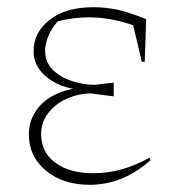

<svg xmlns="http://www.w3.org/2000/svg" viewBox="-20 -506 485 532"><path d="M228 6Q155 6 107.5 -33Q60 -72 60 -133Q60 -180 91.5 -214Q123 -248 182 -260Q135 -269 104 -297Q73 -325 73 -364Q73 -416 117.5 -451Q162 -486 238 -486Q272 -486 303.5 -479.5Q335 -473 385 -453L381 -335H373L349 -436Q286 -458 226 -458Q184 -458 140 -447Q123 -428 114 -406Q105 -384 105 -366Q105 -334 126 -313Q147 -292 179 -281.5Q211 -271 243 -271L295 -277V-239L233 -247Q197 -247 165 -232.5Q133 -218 113.5 -192.5Q94 -167 94 -134Q94 -84 133.5 -55Q173 -26 238 -26Q279 -26 316.5 -36.5Q354 -47 394 -69L397 -62Q357 -27 315.5 -10.5Q274 6 228 6Z"/></svg>

Font: Piazzolla Thin
Style: Regular
Weight: 100
Designer: Juan Pablo del Peral
Foundry: Huerta Tipografica
Version: Version 1.330